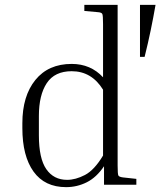

<svg xmlns="http://www.w3.org/2000/svg" viewBox="-20 -760 672 790"><path d="M541 -24V0H408V-76Q377 -30 337 -10Q297 10 252 10Q164 10 118 -54Q72 -118 72 -233V-253Q72 -365 125.5 -431Q179 -497 275 -497Q353 -497 404 -442V-661Q404 -696 401 -702.5Q398 -709 382 -710L327 -715V-740H464V-79Q464 -44 467 -38Q470 -32 486 -30ZM140 -203Q140 -108 170.5 -64Q201 -20 256 -20Q291 -20 329.5 -40Q368 -60 404 -120V-391Q357 -467 275 -467Q205 -467 172.5 -418Q140 -369 140 -283ZM575 -526H556V-740H620Q611 -688 600 -635Q589 -582 575 -526Z"/></svg>

Font: Inria Serif Light
Style: Regular
Weight: 300
Designer: Black Foundry Team
Foundry: Black Foundry
Version: Version 1.000; ttfautohint (v1.8.3)